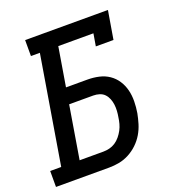

<svg xmlns="http://www.w3.org/2000/svg" viewBox="-142 -843 875 950"><g transform="rotate(-20 295.5 -367.5)"><path d="M-9 0V-84H49L143 -651H96V-735H532L507 -586H414L425 -651H240L206 -446H319Q350 -446 379 -439.5Q408 -433 431.5 -417Q455 -401 470.5 -377Q486 -353 493 -325Q500 -297 499.5 -266Q499 -235 494 -205Q489 -179 481 -152.5Q473 -126 458.5 -101.5Q444 -77 423 -57Q402 -37 376.5 -23.5Q351 -10 324 -5Q297 0 271 0ZM146 -84H271Q287 -84 303.5 -88Q320 -92 334.5 -101.5Q349 -111 360.5 -125Q372 -139 380 -154Q388 -169 392.5 -185.5Q397 -202 399 -218Q402 -234 403 -251Q404 -268 402 -284Q400 -300 394 -315Q388 -330 377.5 -341Q367 -352 351.5 -357Q336 -362 319 -362H192Z"/></g></svg>

Font: Iosevka Curly Slab MdEx
Style: Italic
Weight: 500
Width: 7
Italic angle: -9°
Monospace: yes
Designer: Belleve Invis
Foundry: Belleve Invis
Version: Version 11.0.0; ttfautohint (v1.8.3)